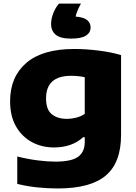

<svg xmlns="http://www.w3.org/2000/svg" viewBox="-20 -834 767 1084"><path d="M306.5 230Q249.5 230 192.8 224.2Q136 218.5 77.5 204.5V49.5Q137 64.5 192.8 71.5Q248.5 78.5 291 78.5Q384 78.5 421.2 51Q458.5 23.5 458.5 -32.5V-59.5H449.5Q386.5 -1.5 284 -1.5Q217 -1.5 161 -31.2Q105 -61 71 -119.2Q37 -177.5 37 -262.5Q37 -400 128.5 -478.8Q220 -557.5 399.5 -557.5Q465 -557.5 536.8 -548.5Q608.5 -539.5 663.5 -523V-72.5Q663.5 84.5 577 157.2Q490.5 230 306.5 230ZM357.5 -163Q384 -163 410.5 -169.8Q437 -176.5 458.5 -191V-398Q443.5 -401.5 424 -403.8Q404.5 -406 381.5 -406Q240 -406 240 -278.5Q240 -215.5 272.2 -189.2Q304.5 -163 357.5 -163ZM380.5 -616Q321 -616 294.8 -637.8Q268.5 -659.5 268.5 -699Q268.5 -728 280.8 -759.5Q293 -791 313 -813.5H437Q413 -770.5 407 -740.5Q453.5 -736.5 472.5 -720.2Q491.5 -704 491.5 -679Q491.5 -649.5 465.2 -632.8Q439 -616 380.5 -616Z"/></svg>

Font: Encode Sans Exp XBd
Style: Regular
Weight: 800
Width: 7
Designer: Multiple Designers
Foundry: Impallari Type
Version: Version 3.002; ttfautohint (v1.8.3) -l 8 -r 50 -G 200 -x 14 